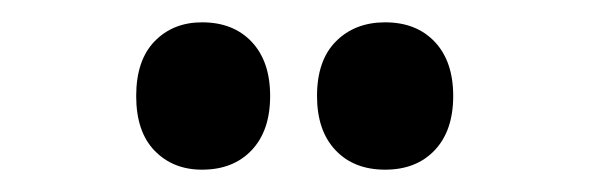

<svg xmlns="http://www.w3.org/2000/svg" viewBox="-20 -767 539 172"><path d="M102 -681Q102 -713 118.5 -730Q135 -747 161 -747Q189 -747 205.5 -729.5Q222 -712 222 -681Q222 -650 205.5 -632.5Q189 -615 161 -615Q135 -615 118.5 -632Q102 -649 102 -681ZM264 -681Q264 -713 281 -730Q298 -747 325 -747Q353 -747 369.5 -729.5Q386 -712 386 -681Q386 -650 369.5 -632.5Q353 -615 325 -615Q297 -615 280.5 -632.5Q264 -650 264 -681Z"/></svg>

Font: Noto Sans Sinhala ExtraCondensed
Style: Bold
Weight: 700
Width: 2
Designer: Jelle Bosma - Monotype Design Team
Foundry: Monotype Imaging Inc.
Version: Version 2.006; ttfautohint (v1.8.4.7-5d5b)